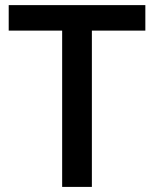

<svg xmlns="http://www.w3.org/2000/svg" viewBox="-20 -734 606 754"><path d="M340.8 0H224.1V-613.8H14.2V-713.9H550.8V-613.8H340.8Z"/></svg>

Font: f2_58959          
Style: Regular
Weight: 600
Foundry: Ascender Corporation
Version: Version 1.10